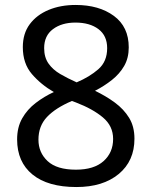

<svg xmlns="http://www.w3.org/2000/svg" viewBox="-20 -744 612 774"><path d="M285 -724Q379 -724 439 -680Q499 -636 499 -553Q499 -510 480.5 -478Q462 -446 431 -421.5Q400 -397 363 -378Q407 -357 443 -330.5Q479 -304 500.5 -269Q522 -234 522 -185Q522 -95 458.5 -42.5Q395 10 288 10Q173 10 111 -40.5Q49 -91 49 -182Q49 -231 69.5 -267Q90 -303 124 -329Q158 -355 197 -373Q145 -403 108.5 -445.5Q72 -488 72 -554Q72 -609 100 -646.5Q128 -684 176 -704Q224 -724 285 -724ZM284 -653Q229 -653 193.5 -626.5Q158 -600 158 -550Q158 -513 175.5 -488Q193 -463 223 -445.5Q253 -428 289 -412Q341 -434 376.5 -465Q412 -496 412 -550Q412 -600 377 -626.5Q342 -653 284 -653ZM135 -181Q135 -129 172 -94.5Q209 -60 286 -60Q359 -60 397.5 -94.5Q436 -129 436 -184Q436 -236 395 -270.5Q354 -305 286 -331L270 -337Q204 -309 169.5 -272.5Q135 -236 135 -181Z"/></svg>

Font: Noto Sans Nabataean
Style: Regular
Weight: 400
Designer: Monotype Design Team
Foundry: Monotype Imaging Inc.
Version: Version 2.001; ttfautohint (v1.8.4.7-5d5b)